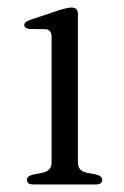

<svg xmlns="http://www.w3.org/2000/svg" viewBox="-20 -490 330 510"><path d="M187 -452.5V-58Q187 -36.5 209 -31.5L235 -26.5Q251.5 -22.5 251.5 -12.5Q251.5 0 233.5 0H68.5Q51.5 0 51.5 -12.5Q51.5 -22 67 -26L94.5 -31.5Q117 -37 117 -58V-392.5Q117 -411 101 -412.5L59.5 -413Q44.5 -414.5 44.5 -423.5Q44.5 -432.5 61 -437.5L137.5 -463Q160 -470 170.5 -470Q187 -470 187 -452.5Z"/></svg>

Font: Fraunces 9pt Light
Style: Regular
Weight: 300
Version: Version 1.000;[0bf87f6ff]